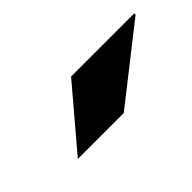

<svg xmlns="http://www.w3.org/2000/svg" viewBox="-23 -859 402 402"><g transform="rotate(-45 178.5 -658.0)"><path d="M58 -592 170 -724H357V-720L194 -592Z"/></g></svg>

Font: Archivo SemiExpanded ExtraBold
Style: Italic
Weight: 800
Width: 6
Italic angle: -10°
Designer: Hector Gatti
Foundry: Omnibus-Type
Version: Version 2.001